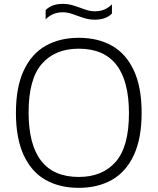

<svg xmlns="http://www.w3.org/2000/svg" viewBox="-20 -940 796 970"><path d="M60.5 -370Q60.5 -499.5 100 -584Q139.5 -668.5 210.8 -708.8Q282 -749 378 -749Q475 -749 546 -708.8Q617 -668.5 656.2 -584Q695.5 -499.5 695.5 -370Q695.5 -240.5 656 -156Q616.5 -71.5 545.2 -31.2Q474 9 378 9Q281 9 210 -31.2Q139 -71.5 99.8 -156Q60.5 -240.5 60.5 -370ZM631.5 -367.5Q631.5 -694 378 -694Q258 -694 191.2 -617.2Q124.5 -540.5 124.5 -372.5Q124.5 -46 378 -46Q498 -46 564.8 -122.8Q631.5 -199.5 631.5 -367.5ZM370 -860.5Q346.5 -869.5 330.8 -873.8Q315 -878 298.5 -878Q271 -878 250.2 -869.5Q229.5 -861 210.5 -842.5V-889Q226.5 -905 248 -912.8Q269.5 -920.5 299 -920.5Q320.5 -920.5 339.2 -915.5Q358 -910.5 386 -900.5Q409.5 -891.5 425.2 -887.2Q441 -883 457.5 -883Q485 -883 505.8 -891.2Q526.5 -899.5 545.5 -918V-871.5Q529.5 -855.5 508 -848Q486.5 -840.5 457 -840.5Q435.5 -840.5 416.8 -845.5Q398 -850.5 370 -860.5Z"/></svg>

Font: Encode Sans Semi Expanded Light
Style: Regular
Weight: 300
Width: 6
Designer: Multiple Designers
Foundry: Impallari Type
Version: Version 2.000